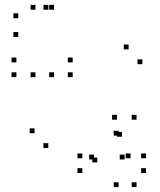

<svg xmlns="http://www.w3.org/2000/svg" viewBox="-20 -760 660 790"><path d="M55.1 -608.1V-628.1H35.1V-608.1ZM179 -720V-740H159V-720ZM125.9 -720V-740H105.9V-720ZM55.1 -685.3V-705.3H35.1V-685.3ZM202.4 -720V-740H182.4V-720ZM125.9 -720V-740H105.9V-720ZM125.9 -442.5V-462.5H105.9V-442.5ZM202.4 -442.5V-462.5H182.4V-442.5ZM279 -442.5V-462.5H259V-442.5ZM279 -503.3V-523.3H259V-503.3ZM47.5 -503.3V-523.3H27.5V-503.3ZM47.5 -442.5V-462.5H27.5V-442.5ZM122.2 -212V-232H102.2V-212ZM178.7 -150.9V-170.9H158.7V-150.9ZM565.7 -495.8V-515.8H545.7V-495.8ZM509.2 -556.9V-576.9H489.2V-556.9ZM541.8 -267.5V-287.5H521.8V-267.5ZM461.2 -267.5V-287.5H441.2V-267.5ZM318.7 -108.8V-128.8H298.7V-108.8ZM318.7 -48V-68H298.7V-48ZM580.8 -48V-68H560.8V-48ZM580.8 -108.8V-128.8H560.8V-108.8ZM517.2 -108.8V-128.8H497.2V-108.8ZM492.6 -103.8V-123.8H472.6V-103.8ZM366.8 -103.8V-123.8H346.8V-103.8ZM380 -91.8V-111.8H360V-91.8ZM481.6 -197.4V-217.4H461.6V-197.4ZM468 -201.9V-221.9H448V-201.9ZM468 10V-10H448V10ZM541.8 10V-10H521.8V10Z"/></svg>

Font: Monaspace Xenon Dots Var
Style: Regular
Weight: 400
Designer: Riley Cran and the Lettermatic Team
Version: Version 1.100 (Monaspace Xenon Dots)